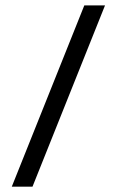

<svg xmlns="http://www.w3.org/2000/svg" viewBox="-20 -704 440 724"><path d="M376 -683.6Q307.6 -512.7 102.5 0Q83 0 24.4 0Q92.8 -170.9 297.9 -683.6Q317.4 -683.6 376 -683.6Z"/></svg>

Font: ZAANS 2018
Style: Regular
Weight: 400
Designer: Counter Creatives
Version: Version 1.0 - 24-01-18